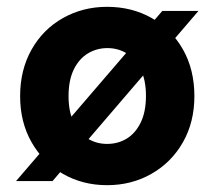

<svg xmlns="http://www.w3.org/2000/svg" viewBox="-20 -531 629 563"><path d="M27 0 456 -499H562L134 0ZM294 12Q222 12 164 -21.5Q106 -55 72.5 -114Q39 -173 39 -249Q39 -326 72.5 -385.5Q106 -445 164.5 -478Q223 -511 294 -511Q367 -511 425 -478Q483 -445 516.5 -386Q550 -327 550 -249Q550 -173 516.5 -114Q483 -55 424.5 -21.5Q366 12 294 12ZM294 -109Q326 -109 351.5 -124.5Q377 -140 392.5 -171.5Q408 -203 408 -250Q408 -296 392.5 -327.5Q377 -359 351.5 -374.5Q326 -390 295 -390Q264 -390 238 -374.5Q212 -359 196.5 -327.5Q181 -296 181 -249Q181 -203 196.5 -171.5Q212 -140 237.5 -124.5Q263 -109 294 -109Z"/></svg>

Font: DM Sans 20pt ExtraBold
Style: Regular
Weight: 800
Version: Version 4.004;gftools[0.9.30]